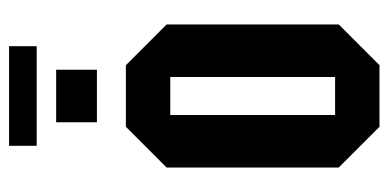

<svg xmlns="http://www.w3.org/2000/svg" viewBox="-237 -621 858 424"><g transform="rotate(-90 192.0 -409.0)"><path d="M34 -90V-470L124 -560H260L350 -470V-90L260 0H124ZM150 -98H234V-462H150ZM134 -624V-714H250V-624ZM82 -757V-818H302V-757Z"/></g></svg>

Font: Tektur Condensed Medium
Style: Regular
Weight: 500
Width: 3
Designer: Adam Jagosz
Foundry: Adam Jagosz
Version: Version 1.005;gftools[0.9.30]